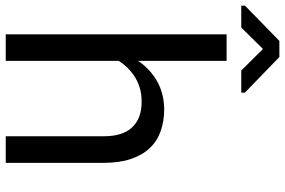

<svg xmlns="http://www.w3.org/2000/svg" viewBox="-190 -790 969 652"><g transform="rotate(90 294.0 -464.5)"><path d="M175.3 -449.7V-750H85V0H175.3V-383.8Q185.1 -399.4 197.5 -412.4Q210 -425.3 224.6 -435.1Q243.2 -447.8 265.1 -454.6Q287.1 -461.4 311.5 -461.4Q341.3 -461.9 364.3 -453.4Q387.2 -444.8 402.3 -427.7Q416.5 -412.1 423.8 -388.4Q431.2 -364.7 431.2 -333.5V0H521.5V-332.5Q521.5 -385.7 508.5 -424.6Q495.6 -463.4 471.7 -488.8Q447.8 -514.2 413.8 -526.1Q379.9 -538.1 338.4 -538.1Q306.6 -537.6 278.6 -528.8Q250.5 -520 227.1 -502.9Q212.4 -492.7 199.2 -479.2Q186 -465.8 175.3 -449.7ZM283.2 -812 162.1 -929.2H107.4L-12.2 -812.5V-799.8H62L134.8 -873.5L208 -799.8H283.2Z"/></g></svg>

Font: RobotoMono Nerd Font
Style: Regular
Weight: 400
Monospace: yes
Designer: Google
Version: Version 3.000;Nerd Fonts 3.2.1